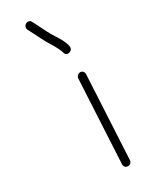

<svg xmlns="http://www.w3.org/2000/svg" viewBox="-203 -778 649 840"><g transform="rotate(-30 121.5 -357.5)"><path d="M175.7 -415 153.6 7C153.1 17.6 162.1 26 172.6 26C183.2 26 192.1 17.6 192.6 7L214.7 -415C215.3 -425.6 207.4 -435 196.8 -435C186.2 -435 176.3 -425.6 175.7 -415ZM213.2 -557C208.1 -582.9 193.5 -605.7 180.8 -625C164 -650.2 147.8 -685.7 133.4 -714L124.3 -731C122.6 -735.7 119 -738.7 113.8 -740C96.8 -744.3 83.4 -727.6 89.3 -712L98.4 -695C109.6 -673.1 121.2 -648.6 132.9 -627.5C148.9 -598.6 165 -578.9 175.6 -546C180.5 -521.4 219.1 -531.7 213.2 -557Z"/></g></svg>

Font: Just Breathe
Style: Obl1
Weight: 400
Foundry: Cannot Into Space Fonts
Version: Version 0.72